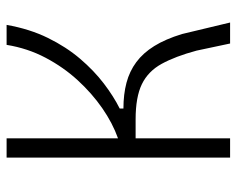

<svg xmlns="http://www.w3.org/2000/svg" viewBox="-86 -614 700 567"><g transform="rotate(-90 263.5 -330.0)"><path d="M82 0V-660H139V-331Q184 -347 228 -377.5Q272 -408 310.5 -450Q349 -492 377 -545Q405 -598 415 -660H474Q462 -592 435.5 -538Q409 -484 374 -443Q339 -402 301 -373Q263 -344 227 -326V-315Q269 -315 303 -306Q337 -297 364 -277Q391 -257 411.5 -224Q432 -191 447 -142L481 0H419L398 -99Q381 -162 359 -202Q337 -242 299 -260.5Q261 -279 195 -279H139V0Z"/></g></svg>

Font: Bricolage Grotesque SemiCondensed ExtraLight
Style: Regular
Weight: 250
Width: 4
Designer: Mathieu Triay
Foundry: Atelier Triay
Version: Version 1.000;gftools[0.9.30]